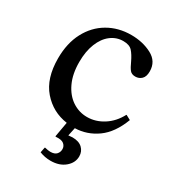

<svg xmlns="http://www.w3.org/2000/svg" viewBox="-178 -635 867 951"><g transform="rotate(30 255.5 -160.0)"><path d="M293 -530Q359 -530 410.5 -503Q462 -476 462 -419Q462 -389 447.5 -375Q433 -361 412 -361Q391 -361 380.5 -374Q370 -387 358 -414Q342 -448 325.5 -466Q309 -484 274 -484Q235 -484 203.5 -460Q172 -436 154 -391Q136 -346 136 -285Q136 -217 159 -168Q182 -119 220.5 -93.5Q259 -68 305 -68Q354 -68 398 -96Q442 -124 469 -175H471L497 -161Q464 -74 407 -33Q350 8 281 10L271 57Q287 55 294 55Q331 55 350.5 73.5Q370 92 370 120Q370 157 338.5 183.5Q307 210 257 210Q224 210 194 198L200 168L202 167Q222 172 234 172Q258 172 269 160Q280 148 280 131Q280 114 266.5 102.5Q253 91 220 94L218 92L233 7Q148 -5 92 -69.5Q36 -134 36 -248Q36 -335 69.5 -398.5Q103 -462 161.5 -496Q220 -530 293 -530Z"/></g></svg>

Font: Minipax
Style: Regular
Weight: 400
Designer: Raphaël Ronot, Igor Stepanchenko (Cyrillic)
Foundry: steppetype
Version: Version 1.002